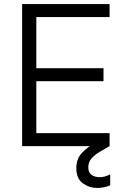

<svg xmlns="http://www.w3.org/2000/svg" viewBox="-20 -720 640 946"><path d="M89 0V-700H520V-636H159V-384H490V-320H159V-64H520V0ZM459 206Q420 206 388 183Q356 160 356 108Q356 63 383.5 33.5Q411 4 455 -20L497 -43L520 0L473 27Q447 42 431 60.5Q415 79 415 105Q415 130 431 141.5Q447 153 471 153Q483 153 495 150Q507 147 523 139V193Q507 200 491 203Q475 206 459 206Z"/></svg>

Font: DM Mono Light
Style: Regular
Weight: 300
Designer: Colophon Foundry
Foundry: Colophon Foundry
Version: Version 1.000; ttfautohint (v1.8.2.53-6de2)